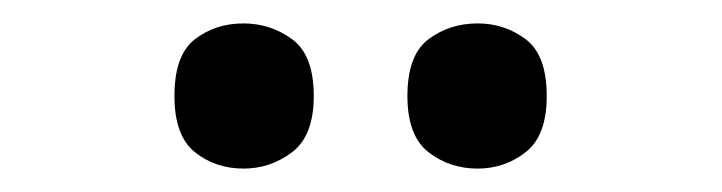

<svg xmlns="http://www.w3.org/2000/svg" viewBox="-20 -770 617 164"><path d="M388 -626Q364 -626 346 -640Q328 -654 328 -688Q328 -723 346 -736.5Q364 -750 388 -750Q411 -750 429 -736.5Q447 -723 447 -688Q447 -654 429 -640Q411 -626 388 -626ZM188 -626Q164 -626 146.5 -640Q129 -654 129 -688Q129 -723 146.5 -736.5Q164 -750 188 -750Q211 -750 229.5 -736.5Q248 -723 248 -688Q248 -654 229.5 -640Q211 -626 188 -626Z"/></svg>

Font: Noto Serif Hebrew SemiBold
Style: Regular
Weight: 600
Version: Version 2.003